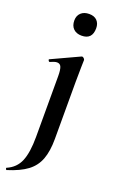

<svg xmlns="http://www.w3.org/2000/svg" viewBox="-171 -657 605 982"><g transform="rotate(20 131.5 -165.5)"><path d="M188 -382Q188 -370 187 -342Q186 -314 186 -262V48Q186 114 169.5 158.5Q153 203 114.5 232Q76 261 8 282Q6 283 3.5 277.5Q1 272 4 271Q53 250 72.5 203Q92 156 92 71V-260Q92 -293 86 -308.5Q80 -324 63 -324Q56 -324 46.5 -321Q37 -318 26 -313Q22 -312 19 -318Q16 -324 19 -325L170 -395Q172 -396 173 -396Q178 -396 183 -391Q188 -386 188 -382ZM133 -495Q105 -495 88.5 -511Q72 -527 72 -556Q72 -582 88.5 -597.5Q105 -613 133 -613Q161 -613 176 -597.5Q191 -582 191 -556Q191 -495 133 -495Z"/></g></svg>

Font: Cormorant Light
Style: Bold
Weight: 700
Version: Version 4.000